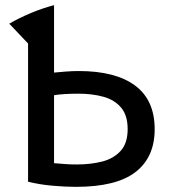

<svg xmlns="http://www.w3.org/2000/svg" viewBox="-20 -720 658 746"><path d="M275 6Q233 6 183 1.5Q133 -3 89 -14V-551L16 -628Q52 -649 98 -668.5Q144 -688 190 -700V-438Q209 -440 236 -442Q263 -444 286 -444Q429 -444 505 -387.5Q581 -331 581 -218Q581 -109 506.5 -51.5Q432 6 275 6ZM279 -81Q333 -81 377.5 -92.5Q422 -104 449 -134Q476 -164 476 -218Q476 -272 450.5 -302Q425 -332 382 -344Q339 -356 285 -356Q256 -356 231.5 -354.5Q207 -353 190 -350V-86Q206 -85 227.5 -83Q249 -81 279 -81Z"/></svg>

Font: Ubuntu Sans Medium
Style: Regular
Weight: 500
Designer: Dalton Maag Ltd
Foundry: Dalton Maag Ltd
Version: Version 1.006; ttfautohint (v1.8.4.7-5d5b)